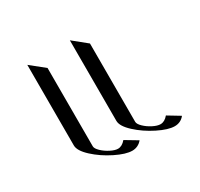

<svg xmlns="http://www.w3.org/2000/svg" viewBox="-187 -1065 1467 1407"><g transform="rotate(-30 547.0 -361.0)"><path d="M316 -732V-69Q316 -50 343 -24Q370 2 406.5 20.5Q443 39 468 39Q503 39 533 3L635 64Q620 83 598.5 93.5Q577 104 552 104Q498 104 412.5 61.5Q327 19 263 -40Q199 -99 199 -144V-826ZM675 -732V-69Q675 -50 702 -24Q729 2 765.5 20.5Q802 39 828 39Q863 39 893 3L994 64Q962 104 911 104Q857 104 772 61.5Q687 19 623 -40Q559 -99 559 -144V-826Z"/></g></svg>

Font: Amita
Style: Bold
Weight: 700
Designer: Eduardo Rodriguez Tunni, Modular Infotech, Brian J. Bonislawsky
Foundry: Eduardo Rodriguez Tunni, Modular Infotech, Brian J. Bonislawsky
Version: Version 1.003